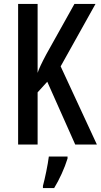

<svg xmlns="http://www.w3.org/2000/svg" viewBox="-20 -734 512 975"><path d="M472 0 288 -397 465 -714H358L215 -458C191 -413 177 -383 171 -364V-714H72V0H171V-265L220 -319L362 0ZM323 71V61H228C223 102 208 174 198 210V221H255C281 179 308 120 323 71Z"/></svg>

Font: Noto Sans Sinhala UI ExtraCondensed Medium
Style: Regular
Weight: 500
Width: 2
Designer: Jelle Bosma - Monotype Design Team
Foundry: Monotype Imaging Inc.
Version: Version 2.006